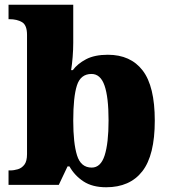

<svg xmlns="http://www.w3.org/2000/svg" viewBox="-20 -780 715 810"><path d="M428 10Q370 10 332.5 -14.5Q295 -39 273 -78H265L228 0H16V-61H22Q39 -61 55.5 -66Q72 -71 83 -85.5Q94 -100 94 -130V-633Q94 -674 73 -686.5Q52 -699 20 -699H16V-760H289V-599Q289 -571 286.5 -539.5Q284 -508 280 -484H287Q307 -511 343 -530Q379 -549 435 -549Q531 -549 582 -482.5Q633 -416 633 -271Q633 -125 580.5 -57.5Q528 10 428 10ZM367 -73Q405 -73 421.5 -124.5Q438 -176 438 -272Q438 -370 421 -419Q404 -468 366 -468Q320 -468 304.5 -419.5Q289 -371 289 -271Q289 -176 305 -124.5Q321 -73 367 -73Z"/></svg>

Font: Noto Serif Myanmar Black
Style: Regular
Weight: 900
Designer: Ben Mitchell and the Monotype Design Team
Foundry: Monotype Imaging Inc.
Version: Version 2.106; ttfautohint (v1.8.4.7-5d5b)